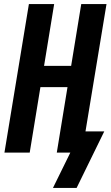

<svg xmlns="http://www.w3.org/2000/svg" viewBox="-20 -755 547 950"><path d="M242 175 328 0H261L314 -324H180L127 0H2L123 -735H248L198 -429H332L382 -735H507L403 -105H496L359 175Z"/></svg>

Font: Iosevka Curly Extrabold
Style: Italic
Weight: 800
Italic angle: -9°
Monospace: yes
Designer: Belleve Invis
Foundry: Belleve Invis
Version: Version 22.1.2; ttfautohint (v1.8.4)